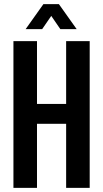

<svg xmlns="http://www.w3.org/2000/svg" viewBox="-20 -909 499 929"><path d="M45 0V-710H159V-406H300V-710H414V0H300V-310H159V0ZM104 -768 190 -889H265L351 -768H272L228 -832L184 -768Z"/></svg>

Font: Special Gothic Condensed Medium
Style: Regular
Weight: 500
Width: 3
Designer: Alistair McCready
Foundry: Monolith
Version: Version 1.000; ttfautohint (v1.8.4.7-5d5b)